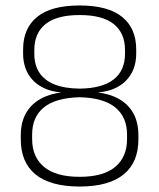

<svg xmlns="http://www.w3.org/2000/svg" viewBox="-20 -670 582 702"><path d="M271 12Q216.5 12 176 0.5Q135.5 -11 109 -33Q82.5 -55 69.2 -87Q56 -119 56 -160V-175Q56 -222.5 74.8 -255.8Q93.5 -289 127.8 -308.2Q162 -327.5 208.5 -332.5V-331.5Q164.5 -334.5 132.2 -352.2Q100 -370 82.2 -401Q64.5 -432 64.5 -475V-489.5Q64.5 -566.5 115.8 -608.2Q167 -650 271 -650Q375 -650 426.5 -608.2Q478 -566.5 478 -489.5V-475Q478 -432 460.2 -401Q442.5 -370 410.2 -352.2Q378 -334.5 333.5 -331.5V-332.5Q380.5 -327.5 414.8 -308.2Q449 -289 467.5 -255.8Q486 -222.5 486 -175V-160Q486 -119.5 473 -87.5Q460 -55.5 433.2 -33.2Q406.5 -11 366.2 0.5Q326 12 271 12ZM271 -23.5Q358 -23.5 401.2 -59.8Q444.5 -96 444.5 -161.5V-178Q444.5 -242 401.5 -277.2Q358.5 -312.5 270.5 -314.5Q182.5 -312 140 -277Q97.5 -242 97.5 -178V-161.5Q97.5 -96 141 -59.8Q184.5 -23.5 271 -23.5ZM271.5 -346Q354 -347 395.5 -379.5Q437 -412 437 -473V-487.5Q437 -549 396 -582Q355 -615 271 -615Q187.5 -615 146.5 -582Q105.5 -549 105.5 -487.5V-473Q105.5 -432.5 124 -404.2Q142.5 -376 179.5 -361.2Q216.5 -346.5 271.5 -346Z"/></svg>

Font: Anek Latin ExtraLight
Style: Regular
Weight: 250
Designer: Yesha Goshar
Foundry: Ek Type
Version: Version 1.003